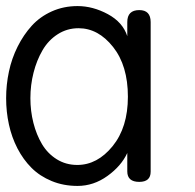

<svg xmlns="http://www.w3.org/2000/svg" viewBox="-21 -593 637 626"><path d="M394 -475.1V-521Q394 -560.1 433.1 -560.1Q470.2 -560.1 470.2 -521V-33.2Q470.2 0 433.1 0Q394 0 394 -34.2V-94.2Q374.5 -51.8 329.3 -19.3Q284.2 13.2 231.9 13.2Q186 13.2 147.5 -2.7Q108.9 -18.6 81.8 -45.7Q54.7 -72.8 35.9 -109.1Q17.1 -145.5 8.1 -187Q-1 -228.5 -1 -272.9Q-1 -316.9 8.1 -359.6Q17.1 -402.3 36.4 -440.9Q55.7 -479.5 82.5 -509Q109.4 -538.6 147.9 -555.9Q186.5 -573.2 231.9 -573.2Q281.7 -573.2 330.6 -546.9Q379.4 -520.5 394 -475.1ZM231 -55.2Q296.4 -55.2 346.2 -116.5Q396 -177.7 396 -277.8Q396 -378.9 347.7 -439.9Q299.3 -501 234.9 -501Q197.8 -501 167.2 -481.4Q136.7 -461.9 117.7 -429.2Q98.6 -396.5 88.4 -356.2Q78.1 -315.9 78.1 -272.9Q78.1 -231 87.9 -192.4Q97.7 -153.8 116 -123Q134.3 -92.3 164.1 -73.7Q193.8 -55.2 231 -55.2Z"/></svg>

Font: BPreplay
Style: Regular
Weight: 400
Designer: Magenta/George Triantafyllakos
Foundry: Magenta/George Triantafyllakos
Version: Version 1.00